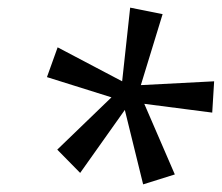

<svg xmlns="http://www.w3.org/2000/svg" viewBox="-20 -783 581 503"><path d="M355 -300 307 -495 190 -330 130 -391 272 -528 103 -581 131 -659 300 -570 321 -763 406 -746 349 -560 541 -570 536 -488 358 -511 438 -326Z"/></svg>

Font: Noto Sans Display
Style: Italic
Weight: 400
Italic angle: -12°
Designer: Monotype Design Team
Foundry: Monotype Imaging Inc.
Version: Version 2.003